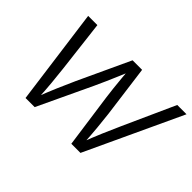

<svg xmlns="http://www.w3.org/2000/svg" viewBox="-100 -778 1015 1015"><g transform="rotate(45 407.0 -270.5)"><path d="M151.4 0 78.6 -541H147.5L182.1 -250Q187 -206.1 191.9 -155.3Q196.8 -104.5 199.7 -43.9H188.5Q210.9 -102.1 232.7 -153.1Q254.4 -204.1 275.4 -250L410.6 -541H481.9L520.5 -250Q525.9 -206.1 530.5 -155.3Q535.2 -104.5 538.6 -43.9H526.9Q549.3 -102.5 570.8 -153.1Q592.3 -203.6 613.3 -250L744.6 -541H814L562 0H493.7L451.2 -303.7Q447.3 -333.5 443.8 -364.7Q440.4 -396 437.3 -429.7Q434.1 -463.4 431.2 -498H447.3Q433.1 -463.4 418.7 -430.2Q404.3 -397 390.6 -365.2Q377 -333.5 362.8 -303.7L219.7 0Z"/></g></svg>

Font: Inter 17pt Light
Style: Italic
Weight: 300
Italic angle: -9.3988°
Version: Version 4.001;git-66647c0bb